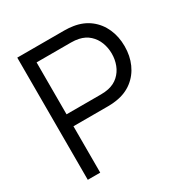

<svg xmlns="http://www.w3.org/2000/svg" viewBox="-167 -850 938 980"><g transform="rotate(-30 302.0 -360.0)"><path d="M70 0V-720H348Q374.2 -720 398.7 -716Q453.7 -707.5 493.2 -676.9Q532.7 -646.3 553.3 -599.8Q574 -553.3 574 -496.7Q574 -440 553.2 -393.5Q532.5 -347 493 -316.4Q453.5 -285.8 398.7 -277.3Q374.2 -273.3 348 -273.3H143.3V0ZM346 -343.7Q370.5 -343.7 390.7 -348Q426.2 -355.7 450.3 -377.8Q474.5 -399.8 486.4 -430.9Q498.3 -462 498.3 -496.7Q498.3 -531.3 486.4 -562.4Q474.5 -593.5 450.3 -615.6Q426.2 -637.7 390.7 -645.3Q370.5 -649.7 346 -649.7H143.3V-343.7Z"/></g></svg>

Font: Manrope
Style: Regular
Weight: 400
Designer: Mikhail Sharanda
Foundry: Mikhail Sharanda
Version: Version 4.503